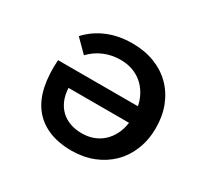

<svg xmlns="http://www.w3.org/2000/svg" viewBox="-120 -685 872 838"><g transform="rotate(30 316.5 -266.5)"><path d="M329 3Q259 3 209.2 -19Q159.5 -41 129 -81.5Q98.5 -122 86.8 -180Q75 -238 80 -310H482.5Q476 -342 461.2 -367.5Q446.5 -393 425 -411Q403.5 -429 376.2 -438.5Q349 -448 317 -448Q273 -448 234.8 -432Q196.5 -416 167 -385L106 -446Q145 -489 200.8 -512.5Q256.5 -536 326 -536Q387.5 -536 437.8 -516.5Q488 -497 523.5 -461.5Q559 -426 578.5 -376.5Q598 -327 598 -267Q598 -207 578.2 -157.5Q558.5 -108 522.8 -72.5Q487 -37 437.8 -17.2Q388.5 2.5 329 3ZM328 -85Q360 -85 386.8 -95Q413.5 -105 433.8 -123.8Q454 -142.5 467.2 -168.8Q480.5 -195 485 -228H180Q181.5 -194.5 192.5 -168Q203.5 -141.5 222.8 -123Q242 -104.5 268.8 -94.8Q295.5 -85 328 -85Z"/></g></svg>

Font: Argentum Sans
Style: Regular
Weight: 400
Designer: Julieta Ulanovsky, Owen Earl, Chris M. Simpson, Rasmus Andersson, Cristiano Sobral
Foundry: The Argentum Sans Project Authors
Version: Version 3.135; ttfautohint (v1.8.4.7-5d5b-dirty)